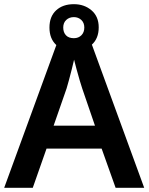

<svg xmlns="http://www.w3.org/2000/svg" viewBox="-20 -900 712 920"><path d="M534 0 467 -188H203L137 0H0L262 -717H409L671 0ZM374 -476Q370 -488 362 -514.5Q354 -541 346.5 -569.5Q339 -598 335 -614Q330 -593 323.5 -566.5Q317 -540 310.5 -516.5Q304 -493 299 -476L237 -298H435ZM334 -655Q281 -655 249 -685Q217 -715 217 -768Q217 -821 249 -850.5Q281 -880 334 -880Q384 -880 418.5 -850.5Q453 -821 453 -769Q453 -715 419 -685Q385 -655 334 -655ZM334 -717Q356 -717 370 -731Q384 -745 384 -768Q384 -791 369.5 -804.5Q355 -818 334 -818Q312 -818 297.5 -804.5Q283 -791 283 -768Q283 -745 296 -731Q309 -717 334 -717Z"/></svg>

Font: Noto Sans Khmer SemiBold
Style: Regular
Weight: 600
Version: Version 2.003